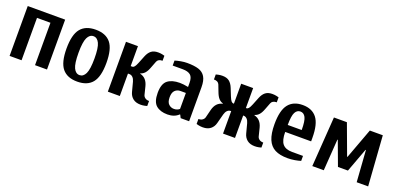

<svg xmlns="http://www.w3.org/2000/svg" viewBox="-3 -1154 3715 1809"><g transform="rotate(20 1855.0 -250.0)"><path d="M65 0V-500H440V0H320V-425H185V0Z M545 -250Q545 -389 594.5 -449.5Q644 -510 745 -510Q846 -510 895.5 -449.5Q945 -389 945 -250Q945 -111 895.5 -50.5Q846 10 745 10Q644 10 594.5 -50.5Q545 -111 545 -250ZM825 -250Q825 -358 804 -401.5Q783 -445 745 -445Q707 -445 686 -401.5Q665 -358 665 -250Q665 -142 686 -98.5Q707 -55 745 -55Q783 -55 804 -98.5Q825 -142 825 -250Z M1265 -75 1240 -170Q1233 -196 1218.5 -210.5Q1204 -225 1185 -225H1170V0H1050V-500H1170V-300H1185Q1197 -300 1207 -311.5Q1217 -323 1230 -355L1260 -430Q1276 -470 1301.5 -490Q1327 -510 1370 -510Q1392 -510 1411 -506Q1430 -502 1435 -500V-450Q1392 -450 1380 -420L1355 -355Q1340 -314 1321.5 -293.5Q1303 -273 1279 -267V-263Q1345 -248 1365 -170L1385 -90Q1389 -73 1404.5 -61.5Q1420 -50 1445 -50V0Q1440 2 1421 6Q1402 10 1380 10Q1333 10 1304 -13Q1275 -36 1265 -75Z M1495 -150Q1495 -241 1538 -275.5Q1581 -310 1660 -310Q1695 -310 1745 -300V-340Q1745 -397 1719 -418.5Q1693 -440 1640 -440H1540V-490Q1564 -498 1598 -504Q1632 -510 1660 -510Q1732 -510 1776 -496Q1820 -482 1842.5 -445Q1865 -408 1865 -340V0H1780L1765 -30H1760Q1718 10 1650 10Q1578 10 1536.5 -25Q1495 -60 1495 -150ZM1745 -80V-240H1690Q1659 -240 1637 -219Q1615 -198 1615 -150Q1615 -102 1637 -81Q1659 -60 1690 -60Q1708 -60 1722.5 -66Q1737 -72 1745 -80Z M1940 0V-50Q1965 -50 1980.5 -61.5Q1996 -73 2000 -90L2020 -170Q2040 -248 2106 -263V-267Q2082 -273 2063.5 -293.5Q2045 -314 2030 -355L2005 -420Q1993 -450 1950 -450V-500Q1955 -502 1974 -506Q1993 -510 2015 -510Q2058 -510 2083.5 -490Q2109 -470 2125 -430L2155 -355Q2168 -323 2178 -311.5Q2188 -300 2200 -300H2205V-500H2325V-300H2330Q2342 -300 2352 -311.5Q2362 -323 2375 -355L2405 -430Q2421 -470 2446.5 -490Q2472 -510 2515 -510Q2537 -510 2556 -506Q2575 -502 2580 -500V-450Q2537 -450 2525 -420L2500 -355Q2485 -314 2466.5 -293.5Q2448 -273 2424 -267V-263Q2490 -248 2510 -170L2530 -90Q2534 -73 2549.5 -61.5Q2565 -50 2590 -50V0Q2585 2 2566 6Q2547 10 2525 10Q2478 10 2449 -13Q2420 -36 2410 -75L2385 -170Q2378 -196 2363.5 -210.5Q2349 -225 2330 -225H2325V0H2205V-225H2200Q2181 -225 2166.5 -210.5Q2152 -196 2145 -170L2120 -75Q2110 -36 2081 -13Q2052 10 2005 10Q1983 10 1964 6Q1945 2 1940 0Z M2630 -250Q2630 -388 2678 -449Q2726 -510 2820 -510Q2914 -510 2962 -449Q3010 -388 3010 -250V-215H2750Q2750 -131 2780 -95.5Q2810 -60 2875 -60H2985V-10Q2960 -2 2925 4Q2890 10 2855 10Q2776 10 2727 -15.5Q2678 -41 2654 -98Q2630 -155 2630 -250ZM2890 -285Q2890 -376 2872 -410.5Q2854 -445 2820 -445Q2786 -445 2768 -410.5Q2750 -376 2750 -285Z M3100 0 3135 -500H3265L3378 -195H3382L3495 -500H3625L3660 0H3545L3523 -315H3519L3430 -75H3330L3241 -315H3237L3215 0Z"/></g></svg>

Font: Cuprum
Style: Bold
Weight: 700
Designer: Jovanny Lemonad
Foundry: Jovanny Lemonad
Version: Version 2.000